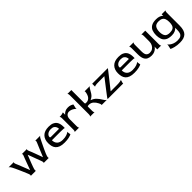

<svg xmlns="http://www.w3.org/2000/svg" viewBox="349 -2290 4133 4133"><g transform="rotate(-45 2415.5 -223.0)"><path d="M205 0Q212 0 214.5 -13.5Q217 -27 205 -60Q200 -73 186 -106Q172 -139 153.5 -182.5Q135 -226 115 -270.5Q95 -315 78 -351.5Q61 -388 51 -406Q34 -438 20 -452.5Q6 -467 0 -468H163Q154 -468 151 -454Q148 -440 163 -406Q171 -389 185 -354.5Q199 -320 216.5 -275.5Q234 -231 252 -185Q270 -139 285 -99H286Q301 -140 318 -186.5Q335 -233 351.5 -278Q368 -323 381 -357.5Q394 -392 401 -408Q415 -440 412 -454Q409 -468 401 -468H561Q552 -468 549 -454Q546 -440 561 -406Q569 -389 582.5 -354.5Q596 -320 612.5 -275.5Q629 -231 646 -185Q663 -139 677 -99H678Q695 -140 714 -186.5Q733 -233 752 -278Q771 -323 785.5 -357.5Q800 -392 807 -408Q821 -440 818 -454Q815 -468 807 -468H964Q958 -468 945.5 -454.5Q933 -441 917 -409Q908 -392 891 -357Q874 -322 853 -278.5Q832 -235 812 -192Q792 -149 777 -113.5Q762 -78 757 -60Q748 -27 750 -13.5Q752 0 757 0H597Q604 0 606.5 -13.5Q609 -27 597 -60Q594 -69 582 -101Q570 -133 553 -178.5Q536 -224 518 -273Q500 -322 483 -366H480Q464 -324 445 -276.5Q426 -229 409 -184.5Q392 -140 380 -106.5Q368 -73 365 -60Q356 -27 358 -13.5Q360 0 365 0Z M1231 10Q1152 10 1101 -8.5Q1050 -27 1021 -60Q992 -93 980.5 -137Q969 -181 969 -233Q969 -346 1033.5 -412Q1098 -478 1225 -478Q1299 -478 1344.5 -458Q1390 -438 1413.5 -405Q1437 -372 1445.5 -333.5Q1454 -295 1454 -258V-211Q1454 -214 1426.5 -217.5Q1399 -221 1334 -221H1071Q1071 -147 1115 -104Q1159 -61 1246 -61Q1321 -61 1369.5 -79.5Q1418 -98 1434 -116V-96L1444 -30Q1422 -17 1366.5 -3.5Q1311 10 1231 10ZM1111 -287H1354Q1354 -313 1343 -341Q1332 -369 1304 -388.5Q1276 -408 1225 -408Q1160 -408 1121.5 -377Q1083 -346 1083 -307Q1083 -297 1089 -292Q1095 -287 1111 -287Z M1540 0Q1547 0 1553.5 -14Q1560 -28 1560 -60V-398Q1560 -430 1553.5 -443.5Q1547 -457 1540 -458Q1584 -458 1616.5 -464.5Q1649 -471 1662 -478V-428L1660 -411L1662 -409Q1685 -438 1721.5 -458Q1758 -478 1812 -478Q1859 -478 1893.5 -464.5Q1928 -451 1943 -437L1923 -353V-323Q1910 -339 1885.5 -356.5Q1861 -374 1830 -386Q1799 -398 1764 -398Q1724 -398 1693 -366Q1662 -334 1662 -260V-60Q1662 -28 1668.5 -14Q1675 0 1682 0Z M2009 0Q2016 0 2022.5 -14Q2029 -28 2029 -60V-630Q2029 -662 2022.5 -675.5Q2016 -689 2009 -690H2131V-301Q2131 -279 2136.5 -274.5Q2142 -270 2172 -270Q2218 -270 2256 -302.5Q2294 -335 2311 -407Q2319 -440 2317.5 -454Q2316 -468 2311 -468H2474Q2468 -468 2454.5 -454Q2441 -440 2423 -407Q2400 -365 2380 -334Q2360 -303 2334 -281Q2308 -259 2268 -242Q2339 -218 2382.5 -172.5Q2426 -127 2466 -60Q2486 -28 2501.5 -14Q2517 0 2524 0H2362Q2368 -1 2366.5 -17Q2365 -33 2346 -70Q2320 -123 2277.5 -161Q2235 -199 2172 -199Q2141 -199 2136 -195.5Q2131 -192 2131 -169V-60Q2131 -28 2137.5 -14Q2144 0 2151 0Z M2545 0Q2548 -7 2557.5 -22Q2567 -37 2582 -56Q2600 -80 2631 -120.5Q2662 -161 2699 -209Q2736 -257 2774 -306Q2812 -355 2843 -396V-398H2664Q2600 -398 2573 -391.5Q2546 -385 2544 -378V-468H3020Q3016 -462 3006 -447.5Q2996 -433 2979 -412Q2955 -381 2921 -338Q2887 -295 2850 -248Q2813 -201 2777 -155.5Q2741 -110 2712 -74V-71H2900Q2962 -71 2996.5 -77.5Q3031 -84 3040 -91L3020 -21V0Z M3357 10Q3278 10 3227 -8.5Q3176 -27 3147 -60Q3118 -93 3106.5 -137Q3095 -181 3095 -233Q3095 -346 3159.5 -412Q3224 -478 3351 -478Q3425 -478 3470.5 -458Q3516 -438 3539.5 -405Q3563 -372 3571.5 -333.5Q3580 -295 3580 -258V-211Q3580 -214 3552.5 -217.5Q3525 -221 3460 -221H3197Q3197 -147 3241 -104Q3285 -61 3372 -61Q3447 -61 3495.5 -79.5Q3544 -98 3560 -116V-96L3570 -30Q3548 -17 3492.5 -3.5Q3437 10 3357 10ZM3237 -287H3480Q3480 -313 3469 -341Q3458 -369 3430 -388.5Q3402 -408 3351 -408Q3286 -408 3247.5 -377Q3209 -346 3209 -307Q3209 -297 3215 -292Q3221 -287 3237 -287Z M3878 10Q3820 10 3776.5 -10.5Q3733 -31 3709.5 -81.5Q3686 -132 3686 -222V-408Q3686 -440 3679.5 -454Q3673 -468 3666 -468H3809Q3802 -468 3794.5 -454Q3787 -440 3787 -408V-208Q3787 -123 3817 -92Q3847 -61 3896 -61Q3945 -61 3981 -85Q4017 -109 4037.5 -151Q4058 -193 4058 -246V-408Q4058 -440 4051.5 -453.5Q4045 -467 4038 -468H4160V-60Q4160 -28 4166.5 -14Q4173 0 4180 0H4058V-60L4060 -80L4058 -82Q4050 -66 4027.5 -44.5Q4005 -23 3968 -6.5Q3931 10 3878 10Z M4510 244Q4423 244 4358 227Q4293 210 4265 194L4285 104V75Q4299 96 4329 119Q4359 142 4404 158Q4449 174 4506 174Q4573 174 4605.5 152Q4638 130 4648.5 91Q4659 52 4659 2V-35L4661 -53L4659 -55Q4639 -30 4597.5 -10Q4556 10 4496 10Q4401 10 4348.5 -22Q4296 -54 4275.5 -109Q4255 -164 4255 -233Q4255 -303 4275.5 -358Q4296 -413 4348.5 -445.5Q4401 -478 4496 -478Q4556 -478 4596 -462Q4636 -446 4659 -421L4661 -422L4659 -441V-468H4781Q4774 -467 4767.5 -453Q4761 -439 4761 -406V-23Q4761 122 4699.5 183Q4638 244 4510 244ZM4503 -61Q4565 -61 4599 -80.5Q4633 -100 4646 -138.5Q4659 -177 4659 -233Q4659 -288 4645.5 -327Q4632 -366 4598.5 -387Q4565 -408 4503 -408Q4419 -408 4387.5 -360Q4356 -312 4356 -232Q4356 -152 4387 -106.5Q4418 -61 4503 -61Z"/></g></svg>

Font: Red Rose
Style: Regular
Weight: 400
Designer: Jaikishan Patel
Version: Version 2.000; ttfautohint (v1.8.3)